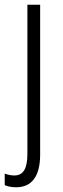

<svg xmlns="http://www.w3.org/2000/svg" viewBox="-41 -552 267 813"><path d="M27 241C91 241 129 198 129 102V-532H75V100C75 161 58 191 20 191C6 191 -8 188 -21 183V232C-10 237 7 241 27 241Z"/></svg>

Font: Noto Sans Hebrew Condensed Light
Style: Regular
Weight: 300
Width: 3
Designer: Monotype Design Team
Foundry: Monotype Imaging Inc.
Version: Version 2.004